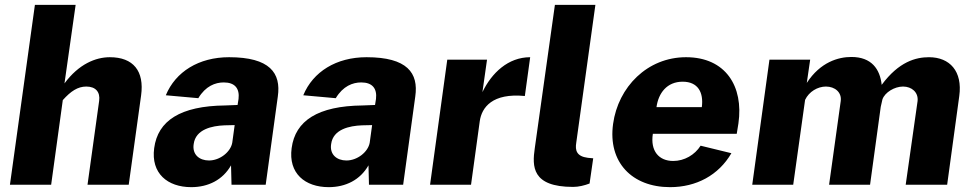

<svg xmlns="http://www.w3.org/2000/svg" viewBox="-20 -762 4014 792"><path d="M21 0H191L239 -349C272 -386 301 -405 336 -405C375 -405 394 -382 389 -346L341 0H511L562 -368C576 -469 530 -526 433 -526C375 -526 305 -498 246 -418L292 -742H124Z M769 10C839 10 899 -20 933 -80L935 0H1076L1126 -364C1140 -461 1093 -526 925 -526C800 -526 704 -466 664 -369L798 -357C828 -407 868 -422 903 -422C949 -422 969 -397 964 -354L960 -329L909 -327C724 -325 631 -264 616 -151C602 -47 671 10 769 10ZM842 -100C803 -100 772 -124 779 -168C787 -229 855 -243 906 -245L948 -246L938 -173C931 -135 887 -100 842 -100Z M1336 10C1406 10 1466 -20 1500 -80L1502 0H1643L1693 -364C1707 -461 1660 -526 1492 -526C1367 -526 1271 -466 1231 -369L1365 -357C1395 -407 1435 -422 1470 -422C1516 -422 1536 -397 1531 -354L1527 -329L1476 -327C1291 -325 1198 -264 1183 -151C1169 -47 1238 10 1336 10ZM1409 -100C1370 -100 1339 -124 1346 -168C1354 -229 1422 -243 1473 -245L1515 -246L1505 -173C1498 -135 1454 -100 1409 -100Z M1754 0H1923L1959 -262C1967 -319 2011 -379 2145 -366L2167 -526C2076 -526 2008 -461 1970 -382L1989 -516H1825Z M2344 9C2367 9 2391 3 2412 -5L2427 -109L2405 -111C2358 -117 2352 -142 2357 -173L2436 -742H2269L2186 -151C2175 -76 2173 9 2344 9Z M2673 -210H3019L3026 -253C3048 -406 2973 -526 2810 -526C2650 -526 2530 -403 2509 -251C2487 -93 2587 10 2744 10C2852 10 2944 -39 2997 -130L2870 -161C2846 -123 2803 -98 2757 -98C2698 -98 2662 -139 2673 -210ZM2688 -320C2696 -378 2731 -425 2796 -425C2859 -425 2883 -381 2875 -320Z M3083 0H3252L3301 -350C3317 -384 3353 -405 3387 -405C3424 -405 3453 -381 3448 -345L3400 0H3569L3613 -321L3620 -352C3630 -381 3670 -405 3705 -405C3741 -405 3769 -381 3765 -345L3716 0H3887L3937 -366C3951 -468 3898 -526 3812 -526C3758 -526 3688 -508 3617 -412C3610 -477 3575 -527 3492 -527C3438 -527 3364 -506 3308 -420L3322 -516H3154Z"/></svg>

Font: United Sans ExtraBold
Style: Italic
Weight: 800
Italic angle: -8°
Designer: Pablo Impallari, Rodrigo Fuenzalida (Modified by Dan O. Williams)
Version: Version 1.000;PS 001.000;hotconv 1.0.88;makeotf.lib2.5.64775